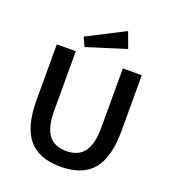

<svg xmlns="http://www.w3.org/2000/svg" viewBox="-139 -858 879 979"><g transform="rotate(20 300.5 -369.0)"><path d="M207 -600.1 185.1 -648.9 388.2 -752.9 419.9 -667ZM299.8 15.1Q181.2 15.1 125.5 -52.5Q69.8 -120.1 69.8 -263.2V-564.9H172.9V-253.9Q170.9 -159.7 201.9 -114.7Q232.9 -69.8 299.8 -69.8Q367.2 -69.8 398.7 -114.7Q430.2 -159.7 428.2 -253.9V-564.9H530.8V-263.2Q530.8 -119.6 474.9 -52.2Q418.9 15.1 299.8 15.1Z"/></g></svg>

Font: Neutral Grotesk
Style: Regular
Weight: 400
Designer: Nawras Khrais
Foundry: Nawras Khrais
Version: Version 1.000;PS 001.000;hotconv 1.0.88;makeotf.lib2.5.64775